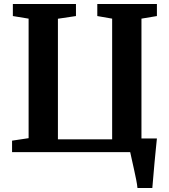

<svg xmlns="http://www.w3.org/2000/svg" viewBox="-20 -763 848 963"><path d="M669.5 180Q668 163 663 138Q658 113 652 85.8Q646 58.5 640.8 35.5Q635.5 12.5 633 0H40.5V-57.5L123.5 -70V-669.5L44.5 -682.5V-743H361V-682.5L270.5 -669V-64H542.5V-669.5L468 -682.5V-743H767V-682.5L689.5 -669.5V-68.5H767Q765 -49.5 761.8 -16.8Q758.5 16 755 53.2Q751.5 90.5 748.8 124.2Q746 158 744 180Z"/></svg>

Font: Merriweather 24pt
Style: Bold
Weight: 700
Designer: Eben Sorkin
Foundry: Eben Sorkin
Version: Version 2.100